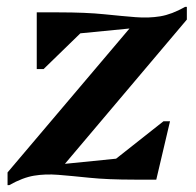

<svg xmlns="http://www.w3.org/2000/svg" viewBox="-20 -523 571 559"><path d="M2 16V-21L357 -440L214 -426L107 -322H87V-487H151Q230 -487 283.5 -481.5Q337 -476 375 -473Q413 -470 446.5 -475.5Q480 -481 519 -503H524V-466L169 -46L318 -61L456 -170H475L435 0H372Q293 0 240 -5.5Q187 -11 149.5 -14Q112 -17 79 -11.5Q46 -6 7 16Z"/></svg>

Font: Platypi Medium
Style: Italic
Weight: 500
Italic angle: -13°
Designer: David Sargent
Foundry: Bolt Cutter Type
Version: Version 1.200; ttfautohint (v1.8.4.7-5d5b)